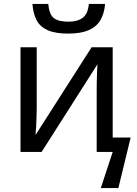

<svg xmlns="http://www.w3.org/2000/svg" viewBox="-20 -778 699 983"><path d="M496 185 557 0H475V-317Q475 -337 475.5 -362Q476 -387 477 -410.5Q478 -434 479 -449L193 0H85V-536H168V-224Q168 -203 167 -178.5Q166 -154 165 -130.5Q164 -107 162 -87L449 -536H557V-74H649L586 185ZM329 -606Q264 -606 225 -623Q186 -640 168 -673.5Q150 -707 146 -758H227Q232 -704 255.5 -685.5Q279 -667 331 -667Q376 -667 403 -686.5Q430 -706 435 -758H518Q514 -708 493.5 -674Q473 -640 433 -623Q393 -606 329 -606Z"/></svg>

Font: Noto Sans Ambassadori
Style: Regular
Weight: 400
Designer: Monotype Design Team
Foundry: Monotype Imaging Inc.
Version: Version 2.013